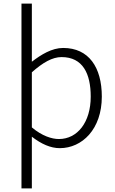

<svg xmlns="http://www.w3.org/2000/svg" viewBox="-20 -815 645 1073"><path d="M158 -411C220 -466 273 -496 324 -496C443 -496 487 -403 487 -275C487 -132 413 -38 309 -38C270 -38 215 -55 158 -103ZM100 238H158V-51C211 -10 263 13 314 13C439 13 549 -93 549 -275C549 -439 476 -547 333 -547C270 -547 210 -510 158 -470V-795H100Z"/></svg>

Font: Noto Sans CJK KR Light
Style: Regular
Weight: 300
Designer: Ryoko NISHIZUKA (kana & ideographs); Paul D. Hunt (Latin, Greek & Cyrillic); Wenlong ZHANG (bopomofo); Sandoll Communica
Foundry: Adobe Systems Incorporated
Version: Version 1.004;PS 1.004;hotconv 1.0.82;makeotf.lib2.5.63406